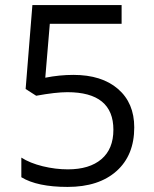

<svg xmlns="http://www.w3.org/2000/svg" viewBox="-20 -734 612 764"><path d="M272 -436Q384.8 -436 449.5 -380.1Q514.2 -324.2 514.2 -227.1Q514.2 -116.2 443.6 -53.2Q373 9.8 249 9.8Q128.4 9.8 64.9 -28.8V-106.9Q99.1 -85 149.9 -72.5Q200.7 -60.1 250 -60.1Q335.9 -60.1 383.5 -100.6Q431.2 -141.1 431.2 -217.8Q431.2 -367.2 248 -367.2Q201.7 -367.2 124 -353L82 -379.9L108.9 -713.9H463.9V-639.2H178.2L160.2 -424.8Q216.3 -436 272 -436Z"/></svg>

Font: WebKoruri
Style: Regular
Weight: 400
Foundry: lindwurm / mohemohe
Version: Version 1.00